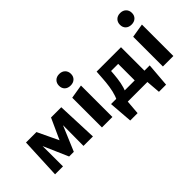

<svg xmlns="http://www.w3.org/2000/svg" viewBox="-58 -1200 1882 1882"><g transform="rotate(-45 883.0 -259.5)"><path d="M56 0 75 -422H165L166 0ZM450 0 452 -353 493 -384 342 -26H277L135 -352L142 -422H220L336 -178H311L422 -422H564L581 0Z M706 0V-412L851 -436V0ZM780 -507Q742 -507 719.5 -528.5Q697 -550 697 -586Q697 -622 719.5 -644.5Q742 -667 780 -667Q817 -667 840 -644.5Q863 -622 863 -586Q863 -550 840 -528.5Q817 -507 780 -507Z M972 -50Q999 -81 1015 -128.5Q1031 -176 1039 -230Q1047 -284 1050 -335Q1053 -386 1056 -424H1166Q1164 -386 1161 -335Q1158 -284 1151.5 -230Q1145 -176 1131 -128.5Q1117 -81 1092 -50ZM950 148 931 -99H1072L1052 148ZM982 0 970 -99H1467L1403 0ZM1348 148 1328 -99H1467L1447 148ZM1259 0V-424H1394V0ZM1126 -328V-424H1315V-328Z M1551 0V-412L1696 -436V0ZM1625 -507Q1587 -507 1564.5 -528.5Q1542 -550 1542 -586Q1542 -622 1564.5 -644.5Q1587 -667 1625 -667Q1662 -667 1685 -644.5Q1708 -622 1708 -586Q1708 -550 1685 -528.5Q1662 -507 1625 -507Z"/></g></svg>

Font: Ysabeau ExtraBold
Style: Regular
Weight: 800
Designer: Christian Thalmann (Catharsis Fonts)
Version: Version 2.002